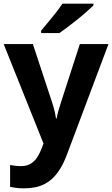

<svg xmlns="http://www.w3.org/2000/svg" viewBox="-20 -786 611 1046"><path d="M0 -546H159L262 -234Q267 -219 271.5 -203.5Q276 -188 279.5 -172Q283 -156 285 -141H289Q292 -162 299.5 -187Q307 -212 314 -234L415 -546H571L347 50Q325 111 294.5 153.5Q264 196 220 218Q176 240 111 240Q86 240 67 237.5Q48 235 35 232V113Q46 115 61.5 117Q77 119 94 119Q125 119 146 106.5Q167 94 181 73.5Q195 53 205 27L217 -4ZM489 -756Q474 -742 451 -721.5Q428 -701 401 -679.5Q374 -658 348.5 -638.5Q323 -619 304 -606H204V-619Q220 -638 241.5 -664Q263 -690 284.5 -717Q306 -744 320 -766H489Z"/></svg>

Font: Noto Sans Lao UI
Style: Regular
Weight: 400
Designer: Monotype Design Team
Foundry: Monotype Imaging Inc.
Version: Version 2.000